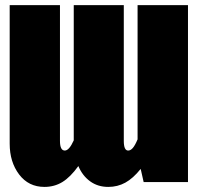

<svg xmlns="http://www.w3.org/2000/svg" viewBox="-20 -716 787 755"><path d="M521 -695.8H719.2V0H544.9L533.2 -51.8Q503.4 -14.6 472.9 2.2Q442.4 19 405.8 19Q364.7 19 334.5 -2.9Q304.2 -24.9 288.1 -63Q256.8 -19.5 225.3 -0.2Q193.8 19 154.8 19Q92.3 19 55.2 -30Q18.1 -79.1 18.1 -150.9V-695.8H215.8V-162.1Q215.8 -124 234.9 -124Q252 -124 270 -164.1V-695.8H466.8V-162.1Q466.8 -124 483.9 -124Q493.7 -124 502.4 -134.3Q511.2 -144.5 521 -168Z"/></svg>

Font: Fira Sans Compressed Heavy
Style: Regular
Weight: 900
Width: 1
Designer: Carrois Corporate & Edenspiekermann AG
Foundry: Carrois Corporate GbR & Edenspiekermann AG
Version: Version 4.203;PS 004.203;hotconv 1.0.88;makeotf.lib2.5.64775